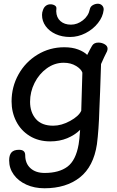

<svg xmlns="http://www.w3.org/2000/svg" viewBox="-20 -758 625 1028"><path d="M556 -497Q556 -491 553 -483Q538 -454 521 -415L516 -268Q514 -235 512 -171Q509 -64 499 14Q481 134 407.5 192Q334 250 218 250Q164 250 121 230.5Q78 211 53.5 177Q29 143 29 101Q29 72 41.5 58Q54 44 82 44Q115 44 115 73Q115 117 143 142.5Q171 168 219 168Q296 168 341 134.5Q386 101 401 15Q405 -7 409 -63Q381 -35 340 -18Q299 -1 249 -1Q186 -1 139 -30Q92 -59 67 -108Q42 -157 42 -215Q42 -293 79 -359.5Q116 -426 181 -465.5Q246 -505 324 -505Q367 -505 398.5 -493Q430 -481 447 -464Q465 -500 473 -513Q483 -530 507 -530Q525 -530 540.5 -521Q556 -512 556 -497ZM415 -165 421 -369Q415 -388 387 -405Q359 -422 321 -422Q272 -422 230.5 -392Q189 -362 165 -314Q141 -266 141 -213Q141 -157 172 -121Q203 -85 265 -85Q309 -85 355.5 -110.5Q402 -136 415 -165ZM205 -678Q205 -692 210 -704Q215 -719 225.5 -727Q236 -735 250 -735Q263 -735 273 -729Q283 -723 282 -712Q281 -707 281 -698Q282 -664 303.5 -645Q325 -626 360 -626Q394 -626 424 -649.5Q454 -673 461 -709Q464 -723 477 -730.5Q490 -738 504 -738Q518 -738 527 -728.5Q536 -719 535 -705Q531 -668 504.5 -634.5Q478 -601 438 -580.5Q398 -560 355 -560Q312 -560 278 -575.5Q244 -591 224.5 -618Q205 -645 205 -678Z"/></svg>

Font: Mali Medium
Style: Italic
Weight: 500
Italic angle: -10°
Version: Version 1.000; ttfautohint (v1.6)